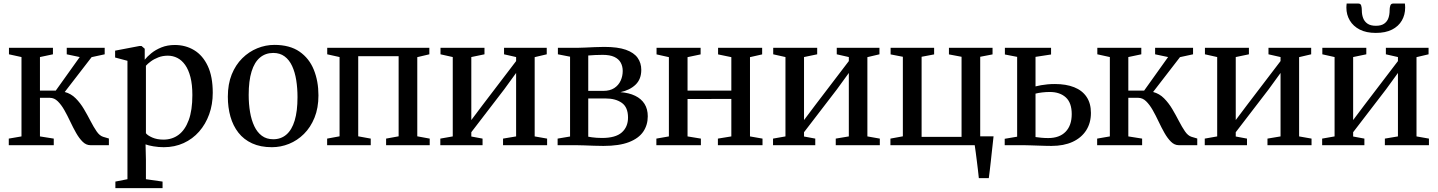

<svg xmlns="http://www.w3.org/2000/svg" viewBox="-20 -794 7862 1050"><path d="M28 0V-36L97.5 -48V-482L29 -497V-532.5H269.5V-497L198.5 -482V-298.5H285L416 -482L345 -497V-532.5H552.5V-497L481 -481.5L334 -291Q368.5 -282 394 -256.2Q419.5 -230.5 439 -197.5Q458.5 -164.5 475.2 -132Q492 -99.5 508.2 -75.8Q524.5 -52 543.5 -46L575.5 -36.5V0H474.5Q451 0 432 -18.8Q413 -37.5 396.2 -67Q379.5 -96.5 364 -129.5Q348.5 -162.5 331.8 -192Q315 -221.5 295.8 -240.2Q276.5 -259 253 -259H198.5V-48L274 -36V0Z M611 235V199L677 186V-461.5L609.5 -479.5V-517L743 -542.5H754L771.5 -527.5V-467.5Q784 -483.5 807 -502.5Q830 -521.5 862.8 -534.8Q895.5 -548 936 -548Q995 -548 1042 -519.5Q1089 -491 1116.2 -433.2Q1143.5 -375.5 1143.5 -286.5Q1143.5 -223 1124 -169Q1104.5 -115 1069 -74.5Q1033.5 -34 984.2 -11.5Q935 11 875.5 11Q847 11 819 6.2Q791 1.5 776 -4.5L778 78.5V186L869 199V235ZM874 -30.5Q921.5 -30.5 956.8 -56.8Q992 -83 1012 -137Q1032 -191 1032 -274Q1032 -331.5 1021.5 -372.2Q1011 -413 992.5 -439Q974 -465 949.8 -477.2Q925.5 -489.5 898 -489.5Q869.5 -489.5 845.8 -480.2Q822 -471 804.8 -458.2Q787.5 -445.5 778 -434.5V-65.5Q786.5 -53.5 812.5 -42Q838.5 -30.5 874 -30.5Z M1226 -265Q1226 -334 1247.2 -386.8Q1268.5 -439.5 1305 -475.5Q1341.5 -511.5 1387 -530Q1432.5 -548.5 1480.5 -548.5Q1564.5 -548.5 1617.8 -511.8Q1671 -475 1696.2 -412.5Q1721.5 -350 1721.5 -272.5Q1721.5 -203.5 1700 -150.5Q1678.5 -97.5 1642.2 -61.5Q1606 -25.5 1560.5 -7.2Q1515 11 1467 11Q1404.5 11 1358.8 -10Q1313 -31 1283.8 -68.5Q1254.5 -106 1240.2 -156.2Q1226 -206.5 1226 -265ZM1474.5 -32.5Q1516.5 -32.5 1546.2 -58Q1576 -83.5 1591.5 -134.8Q1607 -186 1607 -262.5Q1607 -312 1600 -355.8Q1593 -399.5 1577.5 -433Q1562 -466.5 1536.5 -485.5Q1511 -504.5 1474.5 -504.5Q1432 -504.5 1401.8 -479.2Q1371.5 -454 1355.8 -403Q1340 -352 1340 -275Q1340 -225 1347.5 -181Q1355 -137 1370.8 -103.8Q1386.5 -70.5 1412 -51.5Q1437.5 -32.5 1474.5 -32.5Z M1769 0V-36L1837 -48.5V-482L1769.5 -497V-532.5H2328V-497L2262 -481.5V-48.5L2330 -36V0H2091.5V-36L2160 -48.5V-486.5H1939V-48.5L2007.5 -36V0Z M2388 0V-36L2456 -48V-482L2389 -497V-532.5H2629.5V-497L2557.5 -482V-137.5L2619.5 -220L2802.5 -460V-482L2736.5 -497V-532.5H2970V-497L2904 -481.5V-48L2972 -36V0H2731V-36L2802.5 -48V-395L2737.5 -305.5L2557.5 -71V-47.5L2619 -36V0Z M3280 4Q3256.5 4 3228 3Q3199.5 2 3173.8 1Q3148 0 3131 0H3029.5V-36L3097.5 -47.5V-484L3031 -497V-532.5H3137Q3154.5 -532.5 3179.5 -533.8Q3204.5 -535 3232 -536.2Q3259.5 -537.5 3284.5 -537.5Q3358.5 -537.5 3402.8 -521.8Q3447 -506 3467 -477.8Q3487 -449.5 3487 -412Q3487 -361 3455.8 -331Q3424.5 -301 3373 -290Q3420 -286.5 3453.5 -270.2Q3487 -254 3504.8 -225.8Q3522.5 -197.5 3522.5 -158Q3522.5 -110.5 3497.8 -74Q3473 -37.5 3419.8 -16.8Q3366.5 4 3280 4ZM3272.5 -39.5Q3346.5 -39.5 3380.5 -69.8Q3414.5 -100 3414.5 -151Q3414.5 -207.5 3380.5 -231.5Q3346.5 -255.5 3292.5 -255.5H3197V-46.5Q3204.5 -45 3216.5 -43.2Q3228.5 -41.5 3243 -40.5Q3257.5 -39.5 3272.5 -39.5ZM3197 -297H3279.5Q3315.5 -297 3339 -312.2Q3362.5 -327.5 3374 -352.5Q3385.5 -377.5 3385.5 -406Q3385.5 -431.5 3374.5 -451.5Q3363.5 -471.5 3339.5 -482.8Q3315.5 -494 3275.5 -494Q3254.5 -494 3234.2 -493Q3214 -492 3197 -490.5Z M3569.5 0V-36L3638 -48V-481.5L3570.5 -496.5V-532.5H3811.5V-496.5L3740 -481.5V-298.5H3979.5V-481.5L3907 -496.5V-532.5H4148V-496.5L4081.5 -481.5V-48L4150 -36V0H3906V-36L3979.5 -48V-253L3740 -252.5V-48L3813 -36V0Z M4207.5 0V-36L4275.5 -48V-482L4208.5 -497V-532.5H4449V-497L4377 -482V-137.5L4439 -220L4622 -460V-482L4556 -497V-532.5H4789.5V-497L4723.5 -481.5V-48L4791.5 -36V0H4550.5V-36L4622 -48V-395L4557 -305.5L4377 -71V-47.5L4438.5 -36V0Z M5333 180Q5331 159 5328 134.5Q5325 110 5322 85.5Q5319 61 5316 38.8Q5313 16.5 5310.5 0H4849.5V-36L4917.5 -48.5V-483.5L4850.5 -496.5V-532.5H5088.5V-496.5L5020 -483.5V-45.5H5238.5V-483.5L5169.5 -496.5V-532.5H5408V-496.5L5340.5 -483.5V-48.5H5413.5Q5411.5 -28.5 5408.8 -5.5Q5406 17.5 5403.5 42.2Q5401 67 5398.2 91.2Q5395.5 115.5 5392.8 138.2Q5390 161 5387.5 180Z M5474.5 0V-35L5542.5 -46.5V-483L5475.5 -496V-532.5H5728V-496L5643 -483V-321.5Q5656.5 -325 5673.2 -328Q5690 -331 5709.2 -332.8Q5728.5 -334.5 5749.5 -334.5Q5810 -334.5 5854.2 -317Q5898.5 -299.5 5922.2 -264.2Q5946 -229 5946 -176.5Q5946 -121.5 5920 -81Q5894 -40.5 5845.8 -18.2Q5797.5 4 5730 4Q5717 4 5697 3.5Q5677 3 5654.8 2.2Q5632.5 1.5 5612.5 0.8Q5592.5 0 5578.5 0ZM5712.5 -39Q5774 -39 5807.5 -73.5Q5841 -108 5841 -170Q5841 -232 5808.5 -261.5Q5776 -291 5721 -291Q5700.5 -291 5679.2 -288.5Q5658 -286 5643 -282V-44.5Q5656 -42.5 5674.2 -40.8Q5692.5 -39 5712.5 -39Z M5980 0V-36L6049.5 -48V-482L5981 -497V-532.5H6221.5V-497L6150.5 -482V-298.5H6237L6368 -482L6297 -497V-532.5H6504.5V-497L6433 -481.5L6286 -291Q6320.5 -282 6346 -256.2Q6371.5 -230.5 6391 -197.5Q6410.5 -164.5 6427.2 -132Q6444 -99.5 6460.2 -75.8Q6476.5 -52 6495.5 -46L6527.5 -36.5V0H6426.5Q6403 0 6384 -18.8Q6365 -37.5 6348.2 -67Q6331.5 -96.5 6316 -129.5Q6300.5 -162.5 6283.8 -192Q6267 -221.5 6247.8 -240.2Q6228.5 -259 6205 -259H6150.5V-48L6226 -36V0Z M6568.5 0V-36L6636.5 -48V-482L6569.5 -497V-532.5H6810V-497L6738 -482V-137.5L6800 -220L6983 -460V-482L6917 -497V-532.5H7150.5V-497L7084.5 -481.5V-48L7152.5 -36V0H6911.5V-36L6983 -48V-395L6918 -305.5L6738 -71V-47.5L6799.5 -36V0Z M7210.5 0V-36L7278.5 -48V-482L7211.5 -497V-532.5H7452V-497L7380 -482V-137.5L7442 -220L7625 -460V-482L7559 -497V-532.5H7792.5V-497L7726.5 -481.5V-48L7794.5 -36V0H7553.5V-36L7625 -48V-395L7560 -305.5L7380 -71V-47.5L7441.5 -36V0ZM7409 -774.5Q7421 -774.5 7424.2 -763.2Q7427.5 -752 7427.5 -737Q7427.5 -714.5 7434.5 -695.5Q7441.5 -676.5 7458.2 -664.8Q7475 -653 7504.5 -653Q7533.5 -653 7550 -664.8Q7566.5 -676.5 7573 -695.5Q7579.5 -714.5 7579.5 -737Q7579.5 -752 7583.2 -763.2Q7587 -774.5 7598 -774.5H7663Q7663.5 -769.5 7664 -763.8Q7664.5 -758 7664.5 -752.5Q7664.5 -713.5 7646.5 -682Q7628.5 -650.5 7592.8 -632.2Q7557 -614 7504 -614Q7452 -614 7416.2 -632.2Q7380.5 -650.5 7361.8 -682Q7343 -713.5 7343 -752.5Q7343 -758 7343.5 -763.5Q7344 -769 7344.5 -774.5Z"/></svg>

Font: Merriweather 72pt
Style: Regular
Weight: 400
Version: Version 2.100